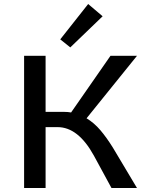

<svg xmlns="http://www.w3.org/2000/svg" viewBox="-20 -936 731 956"><path d="M330 -700 280 -740 419 -916 491 -855ZM542 -201 662 0H535L447 -162Q369 -303 267 -303H207V0H100V-658H207V-379H298Q318 -379 334 -376L530 -658H662L411 -347Q449 -324 480 -287.5Q511 -251 542 -201Z"/></svg>

Font: Ysabeau SC Semibold
Style: Regular
Weight: 600
Designer: Christian Thalmann (Catharsis Fonts)
Version: Version 0.003